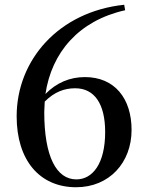

<svg xmlns="http://www.w3.org/2000/svg" viewBox="-20 -771 619 807"><path d="M300 16C439 16 533 -87 533 -225C533 -357 462 -447 337 -447C273 -447 217 -423 171 -376C197 -550 310 -684 506 -728L502 -751C227 -722 50 -519 50 -282C50 -98 146 16 300 16ZM168 -344C209 -385 251 -400 296 -400C376 -400 422 -336 422 -216C422 -83 369 -17 301 -17C217 -17 166 -113 166 -300Z"/></svg>

Font: Noto Serif SC SemiBold
Style: Regular
Weight: 600
Designer: Ryoko NISHIZUKA 西塚涼子 (kana & ideographs); Frank Grießhammer (Latin, Greek & Cyrillic); Wenlong ZHANG 张文龙 (bopomofo); San
Foundry: Adobe
Version: Version 2.001;hotconv 1.1.0;makeotfexe 2.6.0